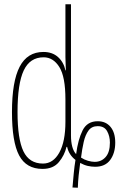

<svg xmlns="http://www.w3.org/2000/svg" viewBox="-20 -780 570 898"><path d="M319 97Q322 62 325 30Q328 -2 333 -32Q302 -56 294 -93H291Q282 -54 255.5 -22Q229 10 179 10Q103 10 69.5 -53Q36 -116 36 -256Q36 -399 72 -468Q108 -537 183 -537Q225 -537 251.5 -513Q278 -489 286 -451H288Q288 -465 287 -480.5Q286 -496 286 -513V-760H312V-147Q312 -85 336 -59Q345 -128 366.5 -170.5Q388 -213 437 -213Q475 -213 497 -186.5Q519 -160 519 -113Q519 -64 495.5 -32Q472 0 425 0Q408 0 390.5 -4Q373 -8 355 -18Q351 10 348 39.5Q345 69 344 98ZM181 -15Q229 -15 257.5 -66.5Q286 -118 286 -211V-315Q286 -421 257.5 -466.5Q229 -512 184 -512Q120 -512 91 -450.5Q62 -389 62 -256Q62 -130 89.5 -72.5Q117 -15 181 -15ZM423 -23Q454 -23 474 -45.5Q494 -68 494 -113Q494 -143 481 -166.5Q468 -190 437 -190Q409 -190 394 -169.5Q379 -149 371.5 -116Q364 -83 359 -43Q374 -33 391.5 -28Q409 -23 423 -23Z"/></svg>

Font: Noto Sans Mono Condensed Thin
Style: Regular
Weight: 100
Width: 3
Designer: Monotype Design Team
Foundry: Monotype Imaging Inc.
Version: Version 2.014; ttfautohint (v1.8.4.7-5d5b)